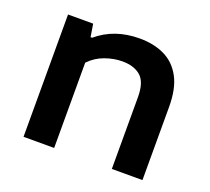

<svg xmlns="http://www.w3.org/2000/svg" viewBox="-100 -679 878 804"><g transform="rotate(20 339.0 -277.0)"><path d="M77.5 0V-545H189.5L198.5 -488H205.5Q282 -553.5 395 -553.5Q458 -553.5 505.8 -530.5Q553.5 -507.5 580.5 -457.5Q607.5 -407.5 607.5 -326V0H471V-320Q471 -386 441.5 -412.2Q412 -438.5 359 -438.5Q321.5 -438.5 282.2 -424.5Q243 -410.5 214 -380V0Z"/></g></svg>

Font: Encode Sans Expanded SemiBold
Style: Regular
Weight: 600
Width: 7
Designer: Multiple Designers
Foundry: Impallari Type
Version: Version 3.000; ttfautohint (v1.8.3) -l 8 -r 50 -G 200 -x 14 